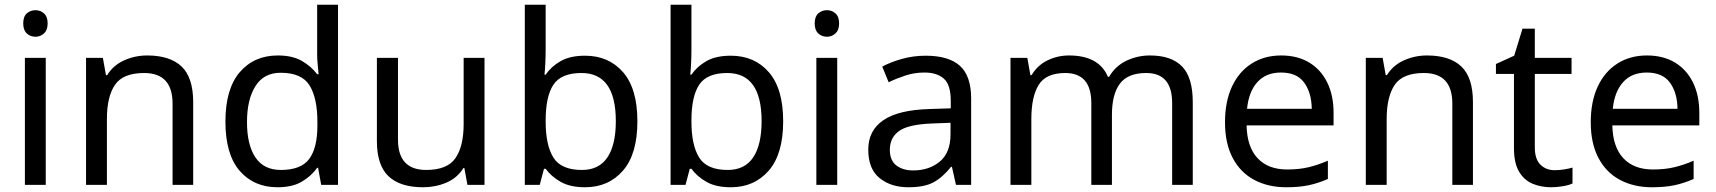

<svg xmlns="http://www.w3.org/2000/svg" viewBox="-20 -780 7240 810"><path d="M130 -737Q150 -737 165.5 -723.5Q181 -710 181 -681Q181 -653 165.5 -639Q150 -625 130 -625Q108 -625 93 -639Q78 -653 78 -681Q78 -710 93 -723.5Q108 -737 130 -737ZM173 -536V0H85V-536Z M601 -546Q697 -546 746 -499.5Q795 -453 795 -349V0H708V-343Q708 -472 588 -472Q499 -472 465 -422Q431 -372 431 -278V0H343V-536H414L427 -463H432Q458 -505 504 -525.5Q550 -546 601 -546Z M1151 10Q1051 10 991 -59.5Q931 -129 931 -267Q931 -405 991.5 -475.5Q1052 -546 1152 -546Q1214 -546 1253.5 -523Q1293 -500 1318 -467H1324Q1323 -480 1320.5 -505.5Q1318 -531 1318 -546V-760H1406V0H1335L1322 -72H1318Q1294 -38 1254 -14Q1214 10 1151 10ZM1165 -63Q1250 -63 1284.5 -109.5Q1319 -156 1319 -250V-266Q1319 -366 1286 -419.5Q1253 -473 1164 -473Q1093 -473 1057.5 -416.5Q1022 -360 1022 -265Q1022 -169 1057.5 -116Q1093 -63 1165 -63Z M2024 -536V0H1952L1939 -71H1935Q1909 -29 1863 -9.5Q1817 10 1765 10Q1668 10 1619 -36.5Q1570 -83 1570 -185V-536H1659V-191Q1659 -63 1778 -63Q1867 -63 1901.5 -113Q1936 -163 1936 -257V-536Z M2282 -575Q2282 -541 2280.5 -511.5Q2279 -482 2277 -465H2282Q2305 -499 2345 -522Q2385 -545 2448 -545Q2548 -545 2608.5 -475.5Q2669 -406 2669 -268Q2669 -130 2608 -60Q2547 10 2448 10Q2385 10 2345 -13Q2305 -36 2282 -68H2275L2257 0H2194V-760H2282ZM2433 -472Q2348 -472 2315 -423Q2282 -374 2282 -271V-267Q2282 -168 2314.5 -115.5Q2347 -63 2435 -63Q2507 -63 2542.5 -116Q2578 -169 2578 -269Q2578 -472 2433 -472Z M2897 -575Q2897 -541 2895.5 -511.5Q2894 -482 2892 -465H2897Q2920 -499 2960 -522Q3000 -545 3063 -545Q3163 -545 3223.5 -475.5Q3284 -406 3284 -268Q3284 -130 3223 -60Q3162 10 3063 10Q3000 10 2960 -13Q2920 -36 2897 -68H2890L2872 0H2809V-760H2897ZM3048 -472Q2963 -472 2930 -423Q2897 -374 2897 -271V-267Q2897 -168 2929.5 -115.5Q2962 -63 3050 -63Q3122 -63 3157.5 -116Q3193 -169 3193 -269Q3193 -472 3048 -472Z M3469 -737Q3489 -737 3504.5 -723.5Q3520 -710 3520 -681Q3520 -653 3504.5 -639Q3489 -625 3469 -625Q3447 -625 3432 -639Q3417 -653 3417 -681Q3417 -710 3432 -723.5Q3447 -737 3469 -737ZM3512 -536V0H3424V-536Z M3885 -545Q3983 -545 4030 -502Q4077 -459 4077 -365V0H4013L3996 -76H3992Q3957 -32 3918.5 -11Q3880 10 3812 10Q3739 10 3691 -28.5Q3643 -67 3643 -149Q3643 -229 3706 -272.5Q3769 -316 3900 -320L3991 -323V-355Q3991 -422 3962 -448Q3933 -474 3880 -474Q3838 -474 3800 -461.5Q3762 -449 3729 -433L3702 -499Q3737 -518 3785 -531.5Q3833 -545 3885 -545ZM3911 -259Q3811 -255 3772.5 -227Q3734 -199 3734 -148Q3734 -103 3761.5 -82Q3789 -61 3832 -61Q3900 -61 3945 -98.5Q3990 -136 3990 -214V-262Z M4831 -546Q4922 -546 4967 -499.5Q5012 -453 5012 -349V0H4925V-345Q4925 -472 4816 -472Q4738 -472 4704.5 -427Q4671 -382 4671 -296V0H4584V-345Q4584 -472 4474 -472Q4393 -472 4362 -422Q4331 -372 4331 -278V0H4243V-536H4314L4327 -463H4332Q4357 -505 4399.5 -525.5Q4442 -546 4490 -546Q4616 -546 4654 -456H4659Q4686 -502 4732.5 -524Q4779 -546 4831 -546Z M5385 -546Q5454 -546 5503.5 -516Q5553 -486 5579.5 -431.5Q5606 -377 5606 -304V-251H5239Q5241 -160 5285.5 -112.5Q5330 -65 5410 -65Q5461 -65 5500.5 -74.5Q5540 -84 5582 -102V-25Q5541 -7 5501 1.5Q5461 10 5406 10Q5330 10 5271.5 -21Q5213 -52 5180.5 -113.5Q5148 -175 5148 -264Q5148 -352 5177.5 -415Q5207 -478 5260.5 -512Q5314 -546 5385 -546ZM5384 -474Q5321 -474 5284.5 -433.5Q5248 -393 5241 -321H5514Q5513 -389 5482 -431.5Q5451 -474 5384 -474Z M6000 -546Q6096 -546 6145 -499.5Q6194 -453 6194 -349V0H6107V-343Q6107 -472 5987 -472Q5898 -472 5864 -422Q5830 -372 5830 -278V0H5742V-536H5813L5826 -463H5831Q5857 -505 5903 -525.5Q5949 -546 6000 -546Z M6539 -62Q6559 -62 6580 -65.5Q6601 -69 6614 -73V-6Q6600 1 6574 5.5Q6548 10 6524 10Q6482 10 6446.5 -4.5Q6411 -19 6389 -55Q6367 -91 6367 -156V-468H6291V-510L6368 -545L6403 -659H6455V-536H6610V-468H6455V-158Q6455 -109 6478.5 -85.5Q6502 -62 6539 -62Z M6928 -546Q6997 -546 7046.5 -516Q7096 -486 7122.5 -431.5Q7149 -377 7149 -304V-251H6782Q6784 -160 6828.5 -112.5Q6873 -65 6953 -65Q7004 -65 7043.5 -74.5Q7083 -84 7125 -102V-25Q7084 -7 7044 1.5Q7004 10 6949 10Q6873 10 6814.5 -21Q6756 -52 6723.5 -113.5Q6691 -175 6691 -264Q6691 -352 6720.5 -415Q6750 -478 6803.5 -512Q6857 -546 6928 -546ZM6927 -474Q6864 -474 6827.5 -433.5Q6791 -393 6784 -321H7057Q7056 -389 7025 -431.5Q6994 -474 6927 -474Z"/></svg>

Font: Noto Sans Old Sogdian
Style: Regular
Weight: 400
Designer: Monotype Design Team
Foundry: Monotype Imaging Inc.
Version: Version 2.002; ttfautohint (v1.8.4.7-5d5b)